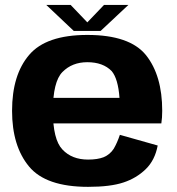

<svg xmlns="http://www.w3.org/2000/svg" viewBox="-20 -738 706 764"><path d="M330.5 5.5V-103Q266 -103 228.5 -143Q190.5 -182.5 190.5 -296.5Q190.5 -413 228.5 -451.5Q267 -490.5 327.5 -490.5Q390 -490.5 424.5 -455Q450 -424.5 455.5 -348.5H175V-247H622Q625.5 -269.5 625.5 -297Q625.5 -437.5 561 -518.5Q496 -599 327.5 -599Q163.5 -599 96 -519.5Q28 -440 28 -297Q28 -157 95.5 -75.5Q162.5 5.5 330.5 5.5ZM330.5 -103V5.5Q419.5 5.5 471.5 -12Q523 -29 560 -65Q596.5 -100.5 607.5 -159L457 -201.5Q446.5 -170 432.5 -146Q417.5 -123 392.5 -112.5Q368 -103 330.5 -103ZM273.5 -615H380.5L491 -718.5H394L327.5 -649L261 -718.5H164Z"/></svg>

Font: Anybody Thin
Style: Bold
Weight: 700
Version: Version 1.113;gftools[0.9.25]